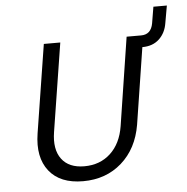

<svg xmlns="http://www.w3.org/2000/svg" viewBox="-50 -709 746 767"><g transform="rotate(-5 323.5 -325.0)"><path d="M88 -196 144 -550H210L154 -196Q143 -127 172 -88Q201 -49 263 -49Q326 -49 368 -88Q410 -127 421 -196L476 -550H534Q574 -550 582 -594L593 -660H647L635 -592Q629 -552 603 -527.5Q577 -503 535 -503L487 -196Q471 -101 408 -45.5Q345 10 253 10Q161 10 117 -45.5Q73 -101 88 -196Z"/></g></svg>

Font: NKDuy Mono ExtraLight
Style: Italic
Weight: 200
Italic angle: -9°
Monospace: yes
Designer: NKDuy
Foundry: NKDuy
Version: Version 2.251; ttfautohint (v1.8.4.7-5d5b)